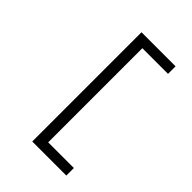

<svg xmlns="http://www.w3.org/2000/svg" viewBox="-258 -869 1116 1116"><g transform="rotate(45 300.0 -311.0)"><path d="M225 138V-760H505V-698H294V76H505V138Z"/></g></svg>

Font: IBM Plox Mono
Style: Regular
Weight: 400
Monospace: yes
Designer: Mike Abbink, Paul van der Laan, Pieter van Rosmalen
Foundry: Bold Monday
Version: Version 2.1